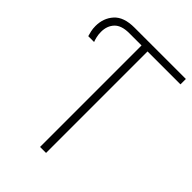

<svg xmlns="http://www.w3.org/2000/svg" viewBox="-209 -810 907 907"><g transform="rotate(45 244.0 -357.0)"><path d="M228 0V-678H146Q94 -678 70.5 -653Q47 -628 47 -588Q47 -569 51 -553.5Q55 -538 58 -531H19Q16 -541 12.5 -556Q9 -571 9 -589Q9 -642 41.5 -678Q74 -714 145 -714H488V-678H268V0Z"/></g></svg>

Font: Noto Sans Disp ExtLt
Style: Regular
Weight: 200
Designer: Monotype Design Team
Foundry: Monotype Imaging Inc.
Version: Version 2.000;GOOG;noto-source:20170915:90ef993387c0